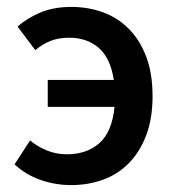

<svg xmlns="http://www.w3.org/2000/svg" viewBox="-20 -523 502 555"><path d="M185 12Q140 12 97 -3Q54 -18 22 -48L67 -117Q87 -100 114.5 -88.5Q142 -77 173 -77Q231 -77 267.5 -109.5Q304 -142 311 -214H118V-292H309Q299 -356 265 -385Q231 -414 180 -414Q149 -414 125.5 -404.5Q102 -395 82 -378L31 -446Q57 -470 96 -486.5Q135 -503 186 -503Q235 -503 277.5 -487.5Q320 -472 352 -440Q384 -408 402.5 -359.5Q421 -311 421 -245Q421 -181 403 -133Q385 -85 353.5 -52.5Q322 -20 279 -4Q236 12 185 12Z"/></svg>

Font: Processing Sans Pro Semibold
Style: Regular
Weight: 600
Designer: Paul D. Hunt
Foundry: Adobe Systems Incorporated
Version: Version 2.020;PS 2.000;hotconv 1.0.86;makeotf.lib2.5.63406